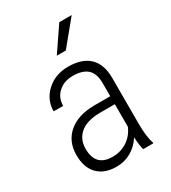

<svg xmlns="http://www.w3.org/2000/svg" viewBox="-186 -844 843 948"><g transform="rotate(-30 235.5 -370.0)"><path d="M351.6 0Q344.2 -25.4 341.8 -73.2Q317.4 -33.7 279.1 -12Q240.7 9.8 195.8 9.8Q127.4 9.8 89.4 -28.8Q51.3 -67.4 51.3 -138.7Q51.3 -216.3 104.2 -261.7Q157.2 -307.1 250.5 -307.6H341.3V-381.3Q341.3 -438 313.2 -462.6Q285.2 -487.3 231 -487.3Q180.7 -487.3 148.4 -458Q116.2 -428.7 116.2 -382.3L62 -382.8Q62 -447.8 110.8 -492.9Q159.7 -538.1 233.4 -538.1Q313 -538.1 354 -498Q395 -458 395 -381.3V-122.1Q395 -44.4 409.2 -5.9V0ZM202.6 -42.5Q250.5 -42.5 287.4 -67.4Q324.2 -92.3 341.3 -133.8V-262.2H255.4Q181.2 -261.2 143.6 -229.2Q106 -197.3 106 -143.1Q106 -42.5 202.6 -42.5ZM306.2 -750H377L264.2 -612.8H212.9Z"/></g></svg>

Font: TypoPRO Roboto
Style: Regular
Weight: 300
Designer: Google
Version: Version 2.136; 2016